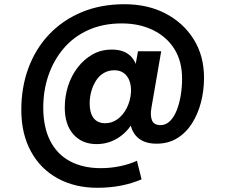

<svg xmlns="http://www.w3.org/2000/svg" viewBox="-20 -676 1068 910"><path d="M441 214Q335 214 253.5 169.5Q172 125 126.5 41.5Q81 -42 81 -155Q81 -262 114.5 -353Q148 -444 212 -512Q276 -580 366.5 -618Q457 -656 570 -656Q681 -656 765.5 -611.5Q850 -567 898.5 -489Q947 -411 947 -307Q947 -247 932.5 -191Q918 -135 889.5 -90.5Q861 -46 819 -20.5Q777 5 722 5Q655 5 622.5 -34.5Q590 -74 597 -141L600 -173L620 -119Q597 -62 547.5 -27.5Q498 7 438 7Q369 7 328 -39Q287 -85 287 -166Q287 -219 302.5 -268Q318 -317 348 -356Q378 -395 418.5 -418Q459 -441 510 -441Q565 -441 596 -413Q627 -385 634 -331L613 -316L634 -433H744L698 -167Q691 -130 700 -106.5Q709 -83 741 -83Q767 -83 786.5 -103Q806 -123 818.5 -155.5Q831 -188 837 -226.5Q843 -265 843 -303Q843 -385 807 -443Q771 -501 706 -533Q641 -565 557 -565Q469 -565 399.5 -534Q330 -503 282.5 -447.5Q235 -392 210 -320Q185 -248 185 -166Q185 -74 217.5 -9.5Q250 55 311.5 88Q373 121 458 121Q503 121 547.5 112Q592 103 629 86L651 174Q604 194 552 204Q500 214 441 214ZM479 -92Q511 -92 537.5 -111.5Q564 -131 581 -164.5Q598 -198 601 -240Q602 -270 593.5 -293Q585 -316 567 -329.5Q549 -343 522 -343Q494 -343 472 -330Q450 -317 435.5 -294.5Q421 -272 413 -244Q405 -216 405 -185Q405 -141 423.5 -116.5Q442 -92 479 -92Z"/></svg>

Font: DM Sans 9pt
Style: Bold
Weight: 700
Designer: Colophon Foundry, Jonny Pinhorn
Foundry: Colophon Foundry
Version: Version 4.004;gftools[0.9.30]